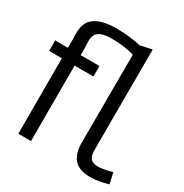

<svg xmlns="http://www.w3.org/2000/svg" viewBox="-185 -942 1046 1093"><g transform="rotate(30 338.0 -395.0)"><path d="M164.6 -658.2 166 -609.4V-564.9H290V-496.1H166V0H82.5V-496.1H-1.5V-564.9H82.5V-615.7Q81.5 -634.3 81.5 -652.8Q81.5 -671.4 83.7 -689Q85.9 -706.5 91.8 -721.2Q102.5 -750 133.3 -769.5Q181.6 -798.8 267.8 -798.8Q354 -798.8 428.2 -781.2L505.4 -797.9L504.4 -152.3Q502.4 -98.6 521 -79.1Q536.6 -64.5 568.1 -64.5Q599.6 -64.5 660.2 -81.1L676.3 -9.8Q611.8 7.8 573.5 9Q535.2 10.3 507.8 3.7Q480.5 -2.9 460.9 -20.5Q418.5 -58.1 420.4 -147L421.9 -715.3Q357.4 -734.9 281.2 -734.9H270Q180.2 -734.9 168 -685.5Q164.6 -673.3 164.6 -658.2Z"/></g></svg>

Font: Duru Sans
Style: Regular
Weight: 400
Designer: Onur Yazõcõgil
Foundry: Onur Yazõcõgil
Version: Version 1.001